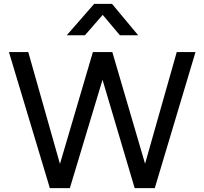

<svg xmlns="http://www.w3.org/2000/svg" viewBox="-20 -968 1052 988"><path d="M236.5 0 26 -700H125.5L288.5 -124.5L458 -700H558L726.5 -125.5L889.5 -700H986L776.5 0H673L507.5 -557.5L339.5 0ZM323.5 -786.5 464.5 -948H556.5L691 -786.5H597L508.5 -891.5L417 -786.5Z"/></svg>

Font: Geologica Roman Light
Style: Regular
Weight: 300
Designer: Sindre Bremnes, Frode Helland
Foundry: Monokrom Skriftforlag AS
Version: Version 1.010;gftools[0.9.28]